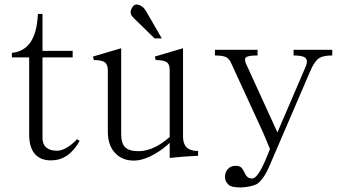

<svg xmlns="http://www.w3.org/2000/svg" viewBox="-20 -700 1529 858"><path d="M33.2 -443.4H110.4V-96.7Q110.4 -40 137.7 -9.8Q164.1 17.6 210 16.6Q247.1 16.6 278.3 -3.9Q311.5 -26.4 335.9 -70.3L324.2 -78.1Q302.7 -54.7 281.2 -42Q256.8 -26.4 235.4 -26.4Q203.1 -26.4 186.5 -41Q169.9 -55.7 169.9 -83V-443.4H304.7V-472.7H169.9V-637.7H149.4Q145.5 -552.7 115.2 -509.8Q85.9 -468.8 33.2 -463.9Z M395.5 -447.3 399.4 -431.6Q434.6 -431.6 448.2 -421.9Q461.9 -411.1 461.9 -384.8V-111.3Q461.9 -49.8 495.1 -15.6Q526.4 17.6 578.1 17.6Q620.1 17.6 670.9 -11.7Q709 -33.2 738.3 -61.5V5.9Q776.4 2 799.8 0Q826.2 -2 865.2 -3.9V-25.4Q830.1 -25.4 813.5 -42Q797.9 -57.6 797.9 -89.8V-484.4L671.9 -447.3L675.8 -431.6Q710.9 -431.6 725.6 -421.9Q738.3 -412.1 738.3 -387.7V-87.9Q706.1 -59.6 676.8 -44.9Q637.7 -24.4 598.6 -24.4Q557.6 -24.4 539.1 -42Q521.5 -60.5 521.5 -100.6V-484.4ZM703.1 -528.3 634.8 -646.5Q622.1 -670.9 601.6 -677.7Q582 -684.6 572.3 -668.9Q559.6 -650.4 565.4 -635.7Q569.3 -626 588.9 -608.4L670.9 -528.3Z M940.4 -477.5V-452.1Q975.6 -452.1 991.2 -444.3Q1002 -438.5 1010.7 -422.9L1155.3 -108.4L1186.5 -34.2L1167 13.7Q1149.4 54.7 1135.7 74.2Q1120.1 97.7 1106.4 97.7Q1091.8 97.7 1084 88.9Q1078.1 84 1072.3 70.3Q1064.5 55.7 1059.6 49.8Q1049.8 41 1034.2 41Q1010.7 41 998 55.7Q985.4 69.3 985.4 90.8Q985.4 111.3 1001 125Q1012.7 137.7 1055.7 137.7Q1102.5 135.7 1128.9 122.1Q1160.2 99.6 1186.5 36.1L1366.2 -381.8Q1384.8 -425.8 1406.2 -440.4Q1424.8 -452.1 1464.8 -452.1V-477.5H1292V-452.1Q1333 -452.1 1344.7 -441.4Q1356.4 -430.7 1347.7 -406.2L1219.7 -108.4L1079.1 -416Q1070.3 -437.5 1080.1 -444.3Q1089.8 -452.1 1130.9 -452.1V-477.5Z"/></svg>

Font: Batang
Style: Regular
Weight: 400
Version: Version 2.21